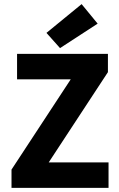

<svg xmlns="http://www.w3.org/2000/svg" viewBox="-20 -914 581 934"><path d="M36 0V-89L324 -528H63V-652H505V-563L217 -124H508V0ZM272 -680 206 -754 377 -894 455 -799Z"/></svg>

Font: TT Toshiba Sans
Style: Bold
Weight: 700
Designer: Paul D. Hunt
Foundry: Toshiba Corporation
Version: Version 2.020;PS 2.000;hotconv 1.0.86;makeotf.lib2.5.63406